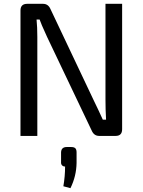

<svg xmlns="http://www.w3.org/2000/svg" viewBox="-20 -710 745 1003"><path d="M618 -690V-35Q618 0 584 0H498Q471 0 459 -28L226 -517Q192 -591 187 -608H171Q175 -568 175 -517V0H87V-655Q87 -690 122 -690H205Q232 -690 244 -662L470 -185Q494 -136 517 -85H534Q531 -139 531 -190V-690ZM329 58H351Q367 58 373.5 64.5Q380 71 380 86V141Q379 210 348 273L311 263Q320 211 320 160Q310 160 304 153.5Q298 147 299 136V86Q300 58 329 58Z"/></svg>

Font: Exo 2.0
Style: Regular
Weight: 400
Designer: Natanael Gama
Version: Version 1.001;PS 001.001;hotconv 1.0.70;makeotf.lib2.5.58329